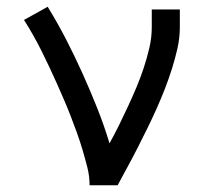

<svg xmlns="http://www.w3.org/2000/svg" viewBox="-20 -548 640 568"><path d="M245 0Q245 -27 238.5 -52.5Q232 -78 224.5 -103.5Q217 -129 208 -154Q199 -179 189.5 -203.5Q180 -228 169.5 -252.5Q159 -277 148 -301.5Q137 -326 126 -349.5Q115 -373 103 -397Q91 -421 78 -444Q65 -467 51 -489L121 -528Q150 -481 175.5 -431.5Q201 -382 224 -331Q247 -280 267.5 -228.5Q288 -177 304 -124Q319 -151 332.5 -178.5Q346 -206 359 -234Q372 -262 384 -290.5Q396 -319 405.5 -348Q415 -377 422 -407Q429 -437 429 -468V-520H512V-468Q512 -436 505 -405Q498 -374 488.5 -344Q479 -314 467.5 -284.5Q456 -255 443 -226Q430 -197 416 -168.5Q402 -140 387.5 -111.5Q373 -83 358 -55.5Q343 -28 328 0Z"/></svg>

Font: Zed Sans Extended
Style: Regular
Weight: 400
Width: 7
Designer: Belleve Invis
Foundry: Belleve Invis
Version: Version 1.0.0; ttfautohint (v1.8.4)